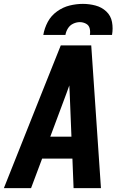

<svg xmlns="http://www.w3.org/2000/svg" viewBox="-38 -969 634 989"><path d="M-18 0H122L179 -152H335L341 0H482L432 -735H275L177 -490ZM221 -265 305 -490Q313 -511 319 -529Q320 -511 321 -490L330 -265ZM185 -789H299Q302 -807 312 -823Q322 -839 339 -847Q356 -855 373 -855Q373 -855 373 -855Q373 -855 373 -855Q373 -855 373 -855Q373 -855 373 -855Q390 -855 405 -847Q420 -839 424 -822.5Q428 -806 425 -789H539Q545 -823 539 -855.5Q533 -888 509.5 -910Q486 -932 454 -940.5Q422 -949 389 -949Q355 -949 320.5 -940.5Q286 -932 255.5 -910Q225 -888 208 -856Q191 -824 185 -789Z"/></svg>

Font: Iosevka Sparkle Extrabold
Style: Italic
Weight: 800
Italic angle: -9°
Designer: Belleve Invis
Foundry: Belleve Invis
Version: Version 4.5.0; ttfautohint (v1.8.3)